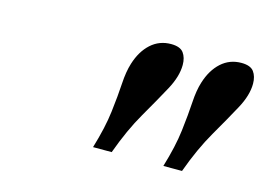

<svg xmlns="http://www.w3.org/2000/svg" viewBox="-56 -959 718 517"><g transform="rotate(15 303.0 -701.0)"><path d="M234 -539.5Q252 -599 257.5 -644.8Q263 -690.5 265 -724.8Q267 -759 274.5 -782.5Q286 -819.5 309.5 -840.8Q333 -862 365.5 -862Q391 -862 400.5 -849Q410 -836 410 -815.5Q410 -783.5 389.2 -745.2Q368.5 -707 339.5 -657Q310.5 -607 286 -539.5ZM430 -539.5Q448 -599 453.5 -644.8Q459 -690.5 461 -724.8Q463 -759 470.5 -782.5Q482 -819.5 505.5 -840.8Q529 -862 561.5 -862Q587 -862 596.5 -849Q606 -836 606 -815.5Q606 -783.5 585.2 -745.2Q564.5 -707 535.5 -657Q506.5 -607 482 -539.5Z"/></g></svg>

Font: Libre Caslon Text Bold
Style: Italic
Weight: 700
Italic angle: -22.583°
Designer: Pablo Impallari, Rodrigo Fuenzalida, Katja Schimmel
Foundry: Pablo Impallari, Rodrigo Fuenzalida
Version: Version 2.000